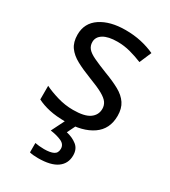

<svg xmlns="http://www.w3.org/2000/svg" viewBox="-192 -640 862 975"><g transform="rotate(30 239.5 -153.0)"><path d="M434 -148Q434 -70 376 -30Q318 10 220 10Q164 10 123.5 1Q83 -8 52 -24V-104Q84 -88 129.5 -74.5Q175 -61 222 -61Q289 -61 319 -82.5Q349 -104 349 -140Q349 -160 338 -176Q327 -192 298.5 -208Q270 -224 217 -244Q165 -264 128 -284Q91 -304 71 -332Q51 -360 51 -404Q51 -472 106.5 -509Q162 -546 252 -546Q301 -546 343.5 -536.5Q386 -527 423 -510L393 -440Q359 -454 322 -464Q285 -474 246 -474Q192 -474 163.5 -456.5Q135 -439 135 -409Q135 -387 148 -371.5Q161 -356 191.5 -341.5Q222 -327 273 -307Q324 -288 360 -268Q396 -248 415 -219.5Q434 -191 434 -148ZM339 139Q339 187 302 213.5Q265 240 191 240Q159 240 141 235V180Q150 182 165 183.5Q180 185 194 185Q230 185 249 175.5Q268 166 268 141Q268 115 241.5 103Q215 91 177 86L220 0H278L252 53Q288 61 313.5 81Q339 101 339 139Z"/></g></svg>

Font: Noto Sans Nushu
Style: Regular
Weight: 400
Designer: Lisa Huang
Foundry: Lisa Huang
Version: Version 1.003; ttfautohint (v1.8.4.7-5d5b)